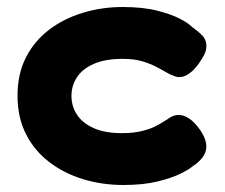

<svg xmlns="http://www.w3.org/2000/svg" viewBox="-20 -515 641 548"><path d="M332 13Q272 13 217.5 -3.5Q163 -20 120.5 -52.5Q78 -85 54 -132.5Q30 -180 30 -242Q30 -304 54 -351Q78 -398 120 -430Q162 -462 216.5 -478.5Q271 -495 330 -495Q388 -495 429 -484.5Q470 -474 494.5 -461Q519 -448 527 -439Q544 -427 557 -414Q570 -401 569 -380Q568 -368 562 -357Q556 -346 547 -333Q517 -292 487 -295Q471 -299 456.5 -307.5Q442 -316 424.5 -325Q407 -334 384.5 -340.5Q362 -347 330 -347Q281 -347 248.5 -333Q216 -319 200 -295Q184 -271 184 -241Q184 -212 199.5 -188Q215 -164 247 -149.5Q279 -135 328 -135Q361 -135 385 -141Q409 -147 423.5 -154.5Q438 -162 444 -166Q456 -174 467 -180.5Q478 -187 490 -187Q504 -187 519.5 -177Q535 -167 552 -143Q566 -122 568.5 -104Q571 -86 561 -70Q551 -54 528 -39Q519 -31 494.5 -19Q470 -7 429.5 3Q389 13 332 13Z"/></svg>

Font: Fredoka SemiExpanded SemiBold
Style: Regular
Weight: 600
Width: 6
Designer: Ben Nathan
Foundry: Milena B. Brandão, Ben Nathan
Version: Version 2.001